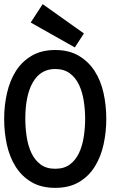

<svg xmlns="http://www.w3.org/2000/svg" viewBox="-36 -887 602 918"><path d="M-16.1 -318.8Q-16.1 -382.8 -2.4 -442.4Q11.2 -502 40 -547.4Q68.8 -592.8 115.5 -620.4Q162.1 -647.9 228 -647.9Q293.9 -647.9 340.6 -620.4Q387.2 -592.8 416.5 -547.4Q445.8 -502 459 -442.4Q472.2 -382.8 472.2 -318.8Q472.2 -254.9 459 -195.6Q445.8 -136.2 417 -90.1Q388.2 -43.9 341.6 -16.4Q294.9 11.2 228 11.2Q161.1 11.2 114.5 -16.4Q67.9 -43.9 38.8 -90.1Q9.8 -136.2 -3.2 -195.6Q-16.1 -254.9 -16.1 -318.8ZM85 -318.8Q85 -275.9 91.6 -232.9Q98.1 -189.9 114 -156Q129.9 -122.1 157.5 -101.1Q185.1 -80.1 228 -80.1Q271 -80.1 298.6 -101.1Q326.2 -122.1 342 -156Q357.9 -189.9 364.5 -232.9Q371.1 -275.9 371.1 -318.8Q371.1 -361.8 364.5 -404.3Q357.9 -446.8 342 -481Q326.2 -515.1 298.1 -536.1Q270 -557.1 228 -557.1Q158.2 -557.1 121.6 -494.1Q85 -431.2 85 -318.8ZM168 -867.2 365.2 -727.1 321.8 -660.2 110.8 -779.3Z"/></svg>

Font: Anonymous Pro
Style: Bold
Weight: 700
Monospace: yes
Designer: Mark Simonson
Version: Version 1.003